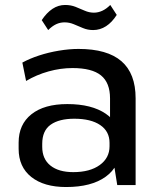

<svg xmlns="http://www.w3.org/2000/svg" viewBox="-20 -745 640 773"><path d="M423 -182V-349Q423 -412 386.5 -441.5Q350 -471 272 -471Q224 -471 175.5 -457.5Q127 -444 85 -419L70 -493Q99 -509 137 -521.5Q175 -534 217 -541Q259 -548 296 -548Q412 -548 469 -498.5Q526 -449 526 -349V0H452ZM246 8Q157 8 106 -32.5Q55 -73 55 -146V-171Q55 -244 106.5 -285Q158 -326 251 -326Q349 -326 406 -287Q463 -248 463 -175V-149Q463 -75 405.5 -33.5Q348 8 246 8ZM275 -52Q342 -52 381.5 -80.5Q421 -109 421 -156V-170Q421 -216 383.5 -241.5Q346 -267 279 -267Q218 -267 184 -243Q150 -219 150 -166V-154Q150 -105 183 -78.5Q216 -52 275 -52ZM148 -664Q168 -694 191.5 -709.5Q215 -725 242 -725Q265 -725 284 -717.5Q303 -710 321 -702Q339 -694 358 -694Q375 -694 391.5 -701.5Q408 -709 424 -725L450 -685Q431 -655 407 -639.5Q383 -624 355 -624Q333 -624 314 -632Q295 -640 277 -647.5Q259 -655 240 -655Q222 -655 206 -647.5Q190 -640 174 -624Z"/></svg>

Font: Pathway Extreme 28pt Medium
Style: Regular
Weight: 500
Designer: Eduardo Rodriguez Tunni
Foundry: Eduardo Rodriguez Tunni
Version: Version 1.001;gftools[0.9.26]